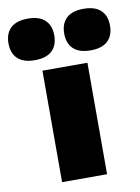

<svg xmlns="http://www.w3.org/2000/svg" viewBox="-176 -872 681 933"><g transform="rotate(-10 164.5 -406.0)"><path d="M53.5 0V-550H275.5V0ZM-86 -709Q-86 -758 -57.5 -784.8Q-29 -811.5 27 -811.5Q83 -811.5 111.5 -784.8Q140 -758 140 -709Q140 -660 111.5 -633.2Q83 -606.5 27 -606.5Q-29 -606.5 -57.5 -633.2Q-86 -660 -86 -709ZM189 -709Q189 -758 217.5 -784.8Q246 -811.5 302 -811.5Q358 -811.5 386.5 -784.8Q415 -758 415 -709Q415 -660 386.5 -633.2Q358 -606.5 302 -606.5Q246 -606.5 217.5 -633.2Q189 -660 189 -709Z"/></g></svg>

Font: Encode Sans Semi Expanded Black
Style: Regular
Weight: 900
Width: 6
Designer: Multiple Designers
Foundry: Impallari Type
Version: Version 2.000